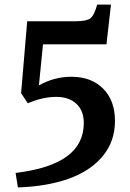

<svg xmlns="http://www.w3.org/2000/svg" viewBox="-20 -652 575 848"><path d="M59.1 175.8 48.8 111.8Q201.2 93.3 275.6 38.6Q350.1 -16.1 350.1 -108.9Q350.1 -162.6 317.6 -193.4Q285.2 -224.1 228 -224.1Q168.5 -224.1 103 -195.8L73.2 -240.2L100.1 -558.1H311Q361.3 -558.1 378.7 -570.6Q396 -583 409.2 -631.8H470.2L450.2 -456.1H169.9L151.9 -274.9Q219.7 -313 294.9 -313Q383.3 -313 435.5 -260.5Q487.8 -208 487.8 -118.2Q487.8 -27.3 433.6 37.8Q379.4 103 283.9 137.2Q188.5 171.4 59.1 175.8Z"/></svg>

Font: Literata Book SemiBold
Style: Regular
Weight: 600
Designer: Latin by Veronika Burian and Jose Scaglione. Greek by Irene Vlachou. Cyrillic by Vera Evstafieva
Foundry: TypeTogether
Version: Version 2.003;PS 002.003;hotconv 1.0.88;makeotf.lib2.5.64775